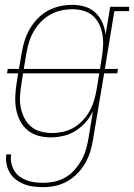

<svg xmlns="http://www.w3.org/2000/svg" viewBox="-20 -558 552 791"><path d="M159 213Q139 213 118.5 210.5Q98 208 80 201Q62 194 46.5 182.5Q31 171 21 154.5Q11 138 7 118Q3 98 6 78H26Q23 96 26.5 113Q30 130 38.5 144.5Q47 159 60.5 169Q74 179 90 185Q106 191 123.5 193Q141 195 159 195Q182 195 205 190Q228 185 249 173Q270 161 286.5 142.5Q303 124 315 103Q327 82 333.5 60Q340 38 344 15L363 -100Q351 -75 332.5 -54Q314 -33 290.5 -18.5Q267 -4 240.5 2Q214 8 189 8Q162 8 137 1Q112 -6 93 -22Q74 -38 62.5 -60.5Q51 -83 46.5 -108Q42 -133 43 -160Q44 -187 48 -213L55 -256H9L12 -274H58L70 -343Q74 -368 82 -392.5Q90 -417 103.5 -440Q117 -463 136 -482.5Q155 -502 178.5 -514.5Q202 -527 227 -532.5Q252 -538 278 -538Q305 -538 330 -530.5Q355 -523 373.5 -505.5Q392 -488 402 -464.5Q412 -441 415 -415L434 -530H512V-512H451L412 -274H466L463 -256H409L363 18Q359 43 351.5 67.5Q344 92 331 114.5Q318 137 299 156.5Q280 176 257 189Q234 202 209 207.5Q184 213 159 213ZM78 -274H392L399 -319Q403 -342 404.5 -366Q406 -390 402.5 -413Q399 -436 389.5 -456.5Q380 -477 363.5 -492Q347 -507 324.5 -513.5Q302 -520 278 -520Q255 -520 232 -515Q209 -510 187.5 -498Q166 -486 148.5 -468Q131 -450 119 -429Q107 -408 100 -385.5Q93 -363 89 -340ZM195 -10Q217 -10 240 -15Q263 -20 283.5 -32Q304 -44 321 -62Q338 -80 349.5 -101Q361 -122 367.5 -144Q374 -166 378 -189L389 -256H75L68 -210Q64 -186 62.5 -162Q61 -138 65.5 -115Q70 -92 80.5 -71.5Q91 -51 108 -36.5Q125 -22 148 -16Q171 -10 195 -10Z"/></svg>

Font: Iosevka Slab Thin Oblique
Style: Regular
Weight: 100
Italic angle: -9°
Monospace: yes
Designer: Belleve Invis
Foundry: Belleve Invis
Version: Version 11.1.0; ttfautohint (v1.8.3)